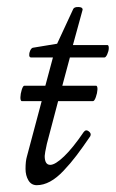

<svg xmlns="http://www.w3.org/2000/svg" viewBox="-20 -525 336 558"><path d="M86.9 13.2Q70.8 13.2 62.5 -1Q54.2 -15.1 54.2 -34.2Q54.2 -56.6 58.1 -69.8L101.1 -231H43Q39.1 -232.4 39.3 -242.4Q39.6 -252.4 43.2 -264.2Q46.9 -275.9 50.8 -275.9H111.8L133.8 -357.9H70.8Q65.4 -357.9 64.9 -364.3Q64.5 -370.6 67.6 -377.7Q70.8 -384.8 75.2 -386.2L146 -397.9L192.9 -499Q195.8 -504.9 208 -504.6Q220.2 -504.4 220.2 -497.1L191.9 -394H293Q296.4 -392.6 296.1 -384.5Q295.9 -376.5 291.7 -367.2Q287.6 -357.9 283.2 -357.9H183.1L161.1 -275.9H259.8Q263.7 -274.4 263.2 -264.4Q262.7 -254.4 258.5 -242.7Q254.4 -231 250 -231H148.9L116.2 -106.9Q109.9 -78.1 109.9 -71.8Q109.9 -45.9 126 -45.9Q140.6 -45.9 166.3 -70.6Q191.9 -95.2 223.1 -141.1Q229.5 -149.9 238 -143.3Q246.6 -136.7 242.2 -128.9Q219.2 -95.2 202.1 -72.8Q185.1 -50.3 165 -29.1Q145 -7.8 125.5 2.7Q106 13.2 86.9 13.2Z"/></svg>

Font: Junicode SmCond Light
Style: Italic
Weight: 300
Width: 4
Italic angle: -11°
Designer: Peter S. Baker
Version: Version 2.206